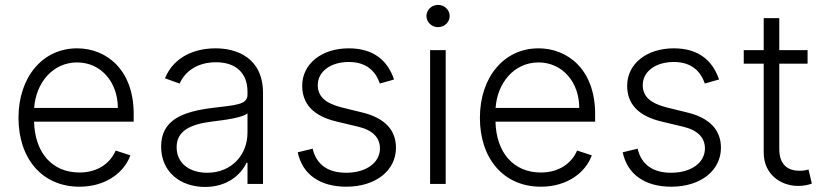

<svg xmlns="http://www.w3.org/2000/svg" viewBox="-20 -750 3373 783"><path d="M304 11.4C413.4 11.4 486.9 -47.9 511.7 -116.5L451.7 -136C430.8 -87 381.4 -46.5 304 -46.5C192.5 -46.5 121.8 -127.8 119 -253.9H525.2V-285.2C525.2 -467.3 412.6 -552.9 294.4 -552.9C153.1 -552.9 55.4 -434.7 55.4 -269.5C55.4 -104 151.3 11.4 304 11.4ZM119.3 -309.7C126.1 -411.2 194.6 -495.4 294.4 -495.4C392 -495.4 460.6 -414.8 460.6 -309.7Z M816.4 12.4C907.3 12.4 962.7 -38 985.4 -86.3H989.3V0H1052.6V-370.4C1052.6 -516.7 942.5 -552.9 859 -552.9C775.6 -552.9 689.6 -519.9 652.7 -430.8L712.7 -409.1C732.6 -456 782 -496.1 860.8 -496.1C943.5 -496.1 989.3 -450.6 989.3 -376.1V-363.3C989.3 -322.1 938.2 -321.4 846.6 -310C723.4 -294.7 637.1 -260.3 637.1 -152.3C637.1 -47.2 717.3 12.4 816.4 12.4ZM824.9 -45.5C753.6 -45.5 700.3 -83.5 700.3 -149.5C700.3 -215.6 754.3 -243.3 846.6 -254.6C891.3 -259.9 970.9 -269.9 989.3 -288V-209.2C989.3 -119.7 925.8 -45.5 824.9 -45.5Z M1587 -425.8C1560.4 -504.6 1502.1 -552.9 1402.3 -552.9C1292.3 -552.9 1212.4 -490.1 1212.4 -400.2C1212.4 -327.1 1256.7 -277.3 1351.6 -254.6L1440.7 -233.3C1500.7 -219.1 1529.5 -188.2 1529.5 -144.5C1529.5 -87.7 1475.1 -45.5 1391.3 -45.5C1316.8 -45.5 1270.2 -79.2 1255 -143.8L1194.2 -128.9C1213.4 -38 1285.5 11.4 1392.4 11.4C1512.4 11.4 1594.8 -54.7 1594.8 -147.4C1594.8 -220.2 1549 -268.8 1457.7 -291.2L1375.4 -311.4C1307.5 -328.5 1275.9 -355.8 1275.9 -403.1C1275.9 -458.5 1328.8 -497.2 1402.3 -497.2C1475.9 -497.2 1512.1 -458.5 1529.1 -409.4Z M1734 0H1797.6V-545.5H1734ZM1766.3 -639.2C1792.3 -639.2 1813.9 -659.8 1813.9 -684.7C1813.9 -709.5 1792.3 -730.1 1766.3 -730.1C1740.4 -730.1 1719.1 -709.5 1719.1 -684.7C1719.1 -659.8 1740.4 -639.2 1766.3 -639.2Z M2185.7 11.4C2295.1 11.4 2368.6 -47.9 2393.5 -116.5L2333.5 -136C2312.5 -87 2263.1 -46.5 2185.7 -46.5C2074.2 -46.5 2003.6 -127.8 2000.7 -253.9H2407V-285.2C2407 -467.3 2294.4 -552.9 2176.1 -552.9C2034.8 -552.9 1937.1 -434.7 1937.1 -269.5C1937.1 -104 2033 11.4 2185.7 11.4ZM2001.1 -309.7C2007.8 -411.2 2076.3 -495.4 2176.1 -495.4C2273.8 -495.4 2342.3 -414.8 2342.3 -309.7Z M2912.3 -425.8C2885.7 -504.6 2827.4 -552.9 2727.6 -552.9C2617.5 -552.9 2537.6 -490.1 2537.6 -400.2C2537.6 -327.1 2582 -277.3 2676.8 -254.6L2766 -233.3C2826 -219.1 2854.8 -188.2 2854.8 -144.5C2854.8 -87.7 2800.4 -45.5 2716.6 -45.5C2642 -45.5 2595.5 -79.2 2580.3 -143.8L2519.5 -128.9C2538.7 -38 2610.8 11.4 2717.7 11.4C2837.7 11.4 2920.1 -54.7 2920.1 -147.4C2920.1 -220.2 2874.3 -268.8 2783 -291.2L2700.6 -311.4C2632.8 -328.5 2601.2 -355.8 2601.2 -403.1C2601.2 -458.5 2654.1 -497.2 2727.6 -497.2C2801.1 -497.2 2837.4 -458.5 2854.4 -409.4Z M3273.4 -545.5H3158V-676.1H3094.5V-545.5H3013.1V-490.4H3094.5V-127.5C3094.5 -38.4 3164.8 8.2 3234.7 8.2C3261 8.2 3278.8 3.2 3290.8 -1.4L3277.3 -58.6C3268.5 -56.1 3257.1 -53.6 3240.4 -53.6C3197.4 -53.6 3158 -73.9 3158 -142.4V-490.4H3273.4Z"/></svg>

Font: Karasuma Gothic
Style: Light
Weight: 300
Designer: Rasmus Andersson / Ryoko Nishizuka
Foundry: rsms
Version: Version 1.00